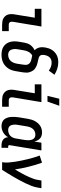

<svg xmlns="http://www.w3.org/2000/svg" viewBox="848 -1644 804 2540"><g transform="rotate(90 1250.0 -374.0)"><path d="M305 0Q283 0 262 -3.5Q241 -7 223 -17Q205 -27 192 -42.5Q179 -58 173 -77.5Q167 -97 166.5 -118.5Q166 -140 170 -162L214 -432H96V-520H331L269 -148Q267 -137 267.5 -126Q268 -115 272 -106.5Q276 -98 285 -93Q294 -88 305 -88H392V0Z M705 8Q675 8 647 2Q619 -4 596 -19Q573 -34 557.5 -56.5Q542 -79 534.5 -106Q527 -133 527 -162.5Q527 -192 532 -221L545 -298Q549 -319 556.5 -339Q564 -359 577 -376Q590 -393 607.5 -407Q625 -421 645 -430Q631 -442 622 -458.5Q613 -475 608.5 -493.5Q604 -512 604.5 -531.5Q605 -551 608 -571Q612 -593 619.5 -615.5Q627 -638 640 -658.5Q653 -679 671.5 -696Q690 -713 711.5 -723.5Q733 -734 756.5 -738.5Q780 -743 803 -743Q849 -743 891 -729Q933 -715 969 -692L914 -618Q892 -634 865 -644.5Q838 -655 809 -655Q790 -655 771.5 -649Q753 -643 739.5 -629Q726 -615 718.5 -597Q711 -579 708 -561Q705 -544 706.5 -527.5Q708 -511 718.5 -500Q729 -489 744.5 -484.5Q760 -480 775.5 -476.5Q791 -473 807 -469.5Q823 -466 837.5 -461Q852 -456 866 -448.5Q880 -441 892 -431.5Q904 -422 912.5 -409.5Q921 -397 927.5 -383Q934 -369 937.5 -353.5Q941 -338 940.5 -321.5Q940 -305 938.5 -288.5Q937 -272 934 -255L921 -179Q917 -154 908.5 -129Q900 -104 885.5 -82Q871 -60 850.5 -41.5Q830 -23 805.5 -12Q781 -1 755.5 3.5Q730 8 705 8ZM705 -80Q727 -80 748.5 -88Q770 -96 785.5 -113Q801 -130 809.5 -151Q818 -172 822 -193L834 -270Q837 -288 838 -306.5Q839 -325 832.5 -340.5Q826 -356 812.5 -366.5Q799 -377 782.5 -382.5Q766 -388 748.5 -391Q731 -394 714 -398Q698 -390 686 -377Q674 -364 665.5 -348.5Q657 -333 652 -316.5Q647 -300 645 -284L632 -207Q629 -192 628.5 -177Q628 -162 630 -148Q632 -134 637.5 -121Q643 -108 652.5 -98.5Q662 -89 676 -84.5Q690 -80 705 -80Z M1248 -600 1286 -756H1379L1324 -600ZM1305 0Q1283 0 1262 -3.5Q1241 -7 1223 -17Q1205 -27 1192 -42.5Q1179 -58 1173 -77.5Q1167 -97 1166.5 -118.5Q1166 -140 1170 -162L1214 -432H1096V-520H1331L1269 -148Q1267 -137 1267.5 -126Q1268 -115 1272 -106.5Q1276 -98 1285 -93Q1294 -88 1305 -88H1392V0Z M1647 8Q1621 8 1597.5 -1Q1574 -10 1559 -28.5Q1544 -47 1536.5 -70.5Q1529 -94 1527 -119Q1525 -144 1526.5 -170Q1528 -196 1532 -221L1552 -341Q1556 -364 1562.5 -386.5Q1569 -409 1580 -430Q1591 -451 1607 -470Q1623 -489 1643 -502.5Q1663 -516 1686 -522Q1709 -528 1731 -528Q1754 -528 1776 -521.5Q1798 -515 1813.5 -500Q1829 -485 1838.5 -465.5Q1848 -446 1852 -424L1868 -520H1970L1901 -103Q1900 -98 1900 -93.5Q1900 -89 1903 -86Q1906 -83 1910.5 -81.5Q1915 -80 1919 -80H1936L1935 8H1904Q1884 8 1864 3.5Q1844 -1 1829 -12Q1814 -23 1804.5 -41Q1795 -59 1796 -80Q1785 -60 1768.5 -43Q1752 -26 1732 -14.5Q1712 -3 1690 2.5Q1668 8 1647 8ZM1702 -80Q1721 -80 1741 -87Q1761 -94 1776.5 -108.5Q1792 -123 1800.5 -142.5Q1809 -162 1812 -181L1832 -301Q1834 -317 1835 -333Q1836 -349 1834.5 -364Q1833 -379 1828 -393.5Q1823 -408 1813.5 -419Q1804 -430 1789.5 -435Q1775 -440 1759 -440Q1739 -440 1718.5 -431Q1698 -422 1684 -405Q1670 -388 1662.5 -367.5Q1655 -347 1652 -327L1632 -207Q1629 -192 1628.5 -177.5Q1628 -163 1629.5 -149Q1631 -135 1636 -121.5Q1641 -108 1650 -98.5Q1659 -89 1673 -84.5Q1687 -80 1702 -80Z M2126 0Q2133 -44 2129.5 -87Q2126 -130 2119.5 -172Q2113 -214 2104.5 -255.5Q2096 -297 2086 -337.5Q2076 -378 2064.5 -418Q2053 -458 2038 -497L2132 -528Q2148 -485 2161 -441Q2174 -397 2185 -352.5Q2196 -308 2205.5 -262.5Q2215 -217 2221 -170Q2236 -194 2250 -218Q2264 -242 2277 -266.5Q2290 -291 2302.5 -315.5Q2315 -340 2325.5 -365.5Q2336 -391 2345.5 -416.5Q2355 -442 2359 -468L2368 -520H2470L2461 -468Q2454 -427 2438 -386Q2422 -345 2403 -306Q2384 -267 2363 -228Q2342 -189 2319.5 -151Q2297 -113 2274 -75Q2251 -37 2227 0Z"/></g></svg>

Font: Iosevka SS18 Semibold
Style: Italic
Weight: 600
Italic angle: -9°
Monospace: yes
Designer: Belleve Invis
Foundry: Belleve Invis
Version: Version 25.1.1; ttfautohint (v1.8.4)